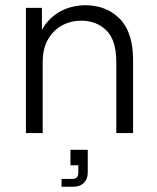

<svg xmlns="http://www.w3.org/2000/svg" viewBox="-20 -508 600 733"><path d="M79 0V-478H140V-350H123Q134 -390 154.5 -416.5Q175 -443 201 -459Q227 -475 254 -481.5Q281 -488 305 -488Q386 -488 437 -436.5Q488 -385 488 -279V0H424V-271Q424 -355 386 -392Q348 -429 290 -429Q250 -429 217 -411Q184 -393 163.5 -358Q143 -323 143 -270V0ZM215 205V175H257Q279 175 279 151V123H249V64H315V150Q315 169 307 181.5Q299 194 286.5 199.5Q274 205 258 205Z"/></svg>

Font: SUSE Light
Style: Regular
Weight: 300
Designer: Rene Bieder
Foundry: SUSE
Version: Version 1.000